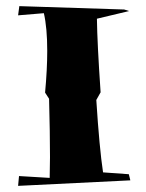

<svg xmlns="http://www.w3.org/2000/svg" viewBox="-20 -673 476 626"><path d="M39 -67 42 -99 142 -93 143 -161Q143 -238 140 -351L127 -371Q134 -447 134 -507Q134 -582 123 -630L39 -623L43 -653L385 -642L401 -637L296 -612Q297 -533 308 -372L294 -347Q304 -190 316 -111L400 -105L405 -85Z"/></svg>

Font: Xiangcui Kesong Xiangcui Kesong
Style: Regular
Weight: 400
Version: Version 1.501;March 28, 2024;FontCreator 14.0.0.2814 64-bit